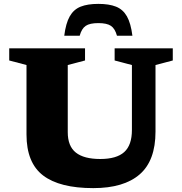

<svg xmlns="http://www.w3.org/2000/svg" viewBox="-20 -956 937 989"><path d="M659.5 -286.5V-621L570.5 -644.5V-707H870V-644.5L781 -621V-278Q781 -128.5 699.5 -57.8Q618 13 460.5 13Q287.5 13 202 -52.2Q116.5 -117.5 116.5 -263V-621L27.5 -644.5V-707H418V-644.5L329 -621V-275Q329 -203 370.8 -170Q412.5 -137 496.5 -137Q580.5 -137 620 -172.8Q659.5 -208.5 659.5 -286.5ZM486.5 -837Q442.5 -837 421.5 -822.8Q400.5 -808.5 390.5 -772H311Q319 -836 339.2 -871.8Q359.5 -907.5 395.5 -921.8Q431.5 -936 486.5 -936Q541.5 -936 577.5 -921.8Q613.5 -907.5 633.8 -871.8Q654 -836 662 -772H582.5Q572.5 -808.5 551.5 -822.8Q530.5 -837 486.5 -837Z"/></svg>

Font: Newsreader Caption
Style: Bold
Weight: 700
Designer: Hugues Gentile
Foundry: Production Type
Version: Version 1.001